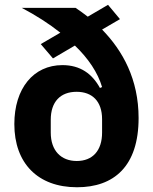

<svg xmlns="http://www.w3.org/2000/svg" viewBox="-20 -773 640 805"><path d="M432.9 -752.8 348 -703.1C331 -715.9 313.9 -729 296.9 -740.1H71C130 -709.2 185 -674 233 -636L150.9 -588.1L202.1 -528.1L294 -582C350.1 -528.1 389.9 -469.1 408 -408L399.1 -404.1C366.8 -463.1 317.1 -500 241.8 -500C120 -500 40.1 -402 40.1 -252.8C40.1 -89.1 138.1 12.1 302.9 12.1C457 12.1 561.1 -74.9 561.1 -278.1C561.1 -440 495 -560 408 -649.1L483 -692.8ZM192.8 -217V-271C192.8 -345.9 233 -388.1 301.1 -388.1C366.1 -388.1 408 -349.1 408 -273.1V-217C408 -141 367.9 -98 301.8 -98C236.2 -98 192.8 -141 192.8 -217Z"/></svg>

Font: Margiela Mono Bold
Style: Regular
Weight: 700
Designer: Mike Abbink, Paul van der Laan, Pieter van Rosmalen
Foundry: Bold Monday
Version: Version 2.003 2021